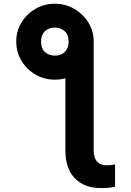

<svg xmlns="http://www.w3.org/2000/svg" viewBox="-20 -780 692 1012"><path d="M324.6 -484 473.7 -560.4V11Q473.7 52.2 491.8 71.7Q509.9 91.3 542.6 91.3Q552.6 91.3 563.2 90.2Q573.9 89.1 586.6 87V203.8Q570 208.1 551.1 209.7Q532.3 211.3 512.8 211.3Q424 211.3 374.3 159.8Q324.6 108.3 324.6 11ZM65.7 -560.4Q65.3 -615.1 92.7 -660.5Q120 -706 166.4 -733.1Q212.7 -760.3 269.2 -760.3Q325.3 -760.3 371.8 -733.1Q418.3 -706 446.2 -660.5Q474.1 -615.1 473.7 -560.4Q473.7 -505.3 445.8 -459.9Q418 -414.4 371.6 -387.3Q325.3 -360.1 269.2 -360.1Q213.1 -360.1 166.9 -387.1Q120.7 -414.1 93.2 -459.5Q65.7 -505 65.7 -560.4ZM270.2 -486.9Q289.8 -486.9 305.9 -495Q322.1 -503.2 331.9 -519.9Q341.6 -536.6 341.6 -561.8Q341.3 -598 320.1 -616.3Q299 -634.6 270.2 -634.6Q248.6 -634.6 232.1 -626.2Q215.6 -617.9 206.1 -601.7Q196.7 -585.6 196.7 -561.8Q196.4 -524.1 217.2 -505.5Q237.9 -486.9 270.2 -486.9Z"/></svg>

Font: InterMG
Style: Bold
Weight: 700
Designer: Rasmus Andersson
Foundry: rsms
Version: Version 3.019;December 26, 2023;FontCreator 15.0.0.2955 64-b